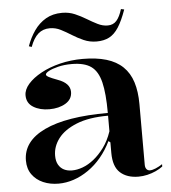

<svg xmlns="http://www.w3.org/2000/svg" viewBox="-53 -770 744 833"><g transform="rotate(-5 319.5 -353.5)"><path d="M319 -515Q379 -515 422.5 -502Q466 -489 494 -462Q522 -435 535 -394Q548 -353 548 -298V-34Q548 -22 553.5 -15Q559 -8 569 -8Q579 -8 593.5 -14Q608 -20 623 -30V-20Q610 -10 592.5 -2Q575 6 555.5 10.5Q536 15 517 15Q467 15 437.5 -11.5Q408 -38 408 -98Q408 -114 408 -121.5Q408 -129 408 -133.5Q408 -138 408 -144L400 -150Q381 -111 355.5 -80.5Q330 -50 299 -28.5Q268 -7 235 4Q202 15 169 15Q132 15 102 2Q72 -11 54 -36Q36 -61 36 -97Q36 -181 131.5 -226.5Q227 -272 408 -272Q408 -357 396 -406Q384 -455 354.5 -476Q325 -497 270 -497Q237 -497 211 -490.5Q185 -484 170 -476Q155 -468 155 -461Q155 -456 166 -450Q177 -444 204 -434Q257 -415 257 -377Q257 -345 228 -327.5Q199 -310 157 -310Q116 -310 87.5 -327.5Q59 -345 59 -379Q59 -404 80 -428Q101 -452 137.5 -472Q174 -492 221 -503.5Q268 -515 319 -515ZM408 -260Q324 -260 270 -238Q216 -216 190 -181.5Q164 -147 164 -107Q164 -83 173 -67.5Q182 -52 197 -44.5Q212 -37 232 -37Q254 -37 278.5 -46Q303 -55 327 -74Q351 -93 372.5 -122Q394 -151 408 -192ZM387 -585Q357 -585 331 -596.5Q305 -608 282 -622.5Q259 -637 236.5 -648.5Q214 -660 189 -660Q159 -660 138.5 -642Q118 -624 104 -586L92 -590Q105 -627 126 -657Q147 -687 177 -704.5Q207 -722 248 -722Q278 -722 303.5 -711Q329 -700 352 -686Q375 -672 397 -661Q419 -650 441 -650Q465 -650 479.5 -666.5Q494 -683 504 -716L518 -713Q501 -665 483 -637Q465 -609 442 -597Q419 -585 387 -585Z"/></g></svg>

Font: Kalnia Thin Medium
Style: Regular
Weight: 500
Version: Version 1.105